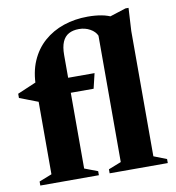

<svg xmlns="http://www.w3.org/2000/svg" viewBox="-81 -797 798 870"><g transform="rotate(-10 318.0 -362.0)"><path d="M243.5 -41.5 304 -18.5V0H34.5V-18.5L93 -41.5V-443.5Q93 -510.5 115 -561.5Q137 -612.5 176.2 -647Q215.5 -681.5 267.2 -699Q319 -716.5 378.5 -716.5Q413 -716.5 441.8 -711.2Q470.5 -706 495.5 -693L463.5 -694.5L554 -723.5H568L562 -618V-41.5L621 -18.5V0H353.5V-18.5L412 -41.5V-623Q403.5 -642.5 380.8 -655.2Q358 -668 329.5 -668Q302 -668 282.8 -657.5Q263.5 -647 253.5 -624Q243.5 -601 243.5 -563.5ZM365 -459 348.5 -390H113L95.5 -374L8 -407.5V-427L103 -467.5L169 -459Z"/></g></svg>

Font: Newsreader 36pt
Style: Bold
Weight: 700
Designer: Hugues Gentile
Foundry: Production Type
Version: Version 1.003